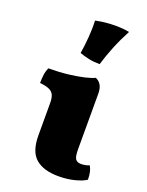

<svg xmlns="http://www.w3.org/2000/svg" viewBox="-138 -789 664 868"><g transform="rotate(20 193.5 -355.0)"><path d="M254 9Q182 9 144 -23.5Q106 -56 106 -134V-289Q106 -312 100 -326.5Q94 -341 78 -348.5Q62 -356 32 -359Q32 -378 34.5 -398Q37 -418 45 -434Q95 -434 138 -439Q181 -444 213 -451.5Q245 -459 261 -467Q278 -460 287 -444.5Q296 -429 296 -403V-136Q296 -101 304 -89.5Q312 -78 331 -78Q341 -78 351.5 -80Q362 -82 370 -86Q385 -64 385 -22Q366 -9 330.5 0Q295 9 254 9ZM256 -531Q227 -531 203.5 -536Q180 -541 158 -549Q164 -584 167.5 -629Q171 -674 169 -709Q192 -714 216 -716.5Q240 -719 263 -719Q303 -719 331 -713Q306 -666 287.5 -620.5Q269 -575 256 -531Z"/></g></svg>

Font: Vollkorn Black
Style: Regular
Weight: 900
Designer: Friedrich Althausen
Foundry: Friedrich Althausen
Version: Version 5.000